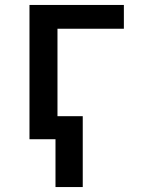

<svg xmlns="http://www.w3.org/2000/svg" viewBox="-20 -562 570 775"><path d="M99 0V-542H480V-446H212V-93H314V193H204V0Z"/></svg>

Font: Noto Sans Mono Condensed SemiBold
Style: Regular
Weight: 600
Width: 3
Designer: Monotype Design Team
Foundry: Monotype Imaging Inc.
Version: Version 2.014